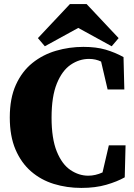

<svg xmlns="http://www.w3.org/2000/svg" viewBox="-20 -902 658 942"><path d="M379 20Q308 20 244.5 0.5Q181 -19 132.5 -61Q84 -103 56 -168.5Q28 -234 28 -326Q28 -420 58 -486Q88 -552 139 -593Q190 -634 255 -653Q320 -672 389 -672Q452 -672 498 -658.5Q544 -645 586 -622L590 -463H508L476 -600Q449 -613 417 -613Q369 -613 327 -584.5Q285 -556 259 -492.5Q233 -429 233 -325Q233 -222 258.5 -159Q284 -96 325.5 -68Q367 -40 413 -40Q448 -40 483 -56L514 -189H596L592 -32Q555 -11 501.5 4.5Q448 20 379 20ZM405 -882 562 -715 528 -675 364 -765 200 -675 166 -715 323 -882Z"/></svg>

Font: Source Serif Pro Black
Style: Regular
Weight: 900
Designer: Frank Grießhammer
Foundry: Adobe Systems Incorporated
Version: Version 3.001;hotconv 1.0.111;makeotfexe 2.5.65597